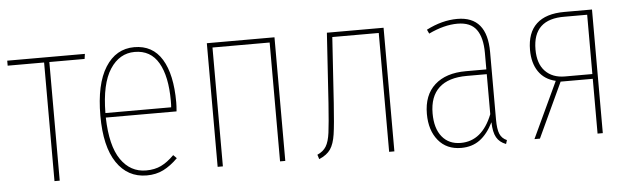

<svg xmlns="http://www.w3.org/2000/svg" viewBox="-40 -661 2639 803"><g transform="rotate(-5 1279.0 -259.5)"><path d="M334 -519 331 -498H183V0H161V-498H8V-519Z M695 -246H398Q401 -127 441 -69Q481 -11 547 -11Q583 -11 610 -24Q637 -37 665 -65L679 -51Q649 -21 618 -5.5Q587 10 548 10Q468 10 422 -58Q376 -126 376 -255Q376 -388 420.5 -458.5Q465 -529 542 -529Q619 -529 658 -465Q697 -401 697 -284Q697 -268 695 -246ZM675 -292Q675 -395 642 -452Q609 -509 542 -509Q478 -509 438.5 -448.5Q399 -388 398 -265H674Q675 -273 675 -292Z M1108 0V-499H868V0H846V-519H1130V0Z M1588 -519V0H1566V-499H1371L1353 -223Q1347 -133 1341 -93Q1335 -53 1320 -31Q1305 -9 1272 5L1266 -14Q1291 -25 1303 -44.5Q1315 -64 1320 -101.5Q1325 -139 1331 -225L1350 -519Z M2061 -6 2056 10Q2029 0 2016.5 -22Q2004 -44 2003 -86Q1979 -38 1946.5 -14Q1914 10 1868 10Q1807 10 1772 -32.5Q1737 -75 1737 -144Q1737 -223 1784 -265.5Q1831 -308 1915 -308H2001V-377Q2001 -442 1976.5 -475.5Q1952 -509 1897 -509Q1841 -509 1776 -478L1768 -495Q1834 -529 1898 -529Q2023 -529 2023 -379V-96Q2023 -55 2031.5 -35Q2040 -15 2061 -6ZM2001 -120V-288H1917Q1840 -288 1800.5 -251.5Q1761 -215 1761 -144Q1761 -81 1789.5 -46Q1818 -11 1868 -11Q1958 -11 2001 -120Z M2463 -519V0H2441V-230H2306L2199 0H2176L2286 -235Q2239 -246 2214.5 -282Q2190 -318 2190 -373Q2190 -445 2229.5 -482Q2269 -519 2347 -519ZM2441 -250V-499H2347Q2213 -501 2213 -373Q2213 -313 2243.5 -281.5Q2274 -250 2326 -250Z"/></g></svg>

Font: Fira Sans Extra Condensed Thin
Style: Regular
Weight: 250
Width: 1
Designer: Carrois Corporate & Edenspiekermann AG
Foundry: Carrois Corporate GbR & Edenspiekermann AG
Version: Version 4.203